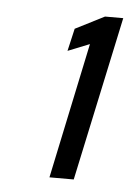

<svg xmlns="http://www.w3.org/2000/svg" viewBox="-38 -830 304 441"><g transform="rotate(5 114.5 -609.5)"><path d="M92 -420 158 -733 108 -713 120 -765 187 -799H229L148 -420Z"/></g></svg>

Font: Saira ExtraCondensed Medium
Style: Italic
Weight: 500
Width: 2
Italic angle: -12°
Designer: Hector Gatti with collaboration of the Omnibus-Type team
Foundry: Omnibus-Type
Version: Version 1.101